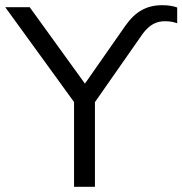

<svg xmlns="http://www.w3.org/2000/svg" viewBox="-33 -719 702 739"><path d="M252 0H332.4V-357.8L315.7 -302L515.7 -588.2C542.2 -624.5 569.6 -637.3 602 -637.3C621.6 -637.3 635.3 -634.3 649 -629.4V-690.2C632.4 -696.1 614.7 -699 591.2 -699C531.4 -699 488.2 -674.5 450 -620.6L284.3 -383.3H303.9L81.4 -691.2H-12.7L269.6 -302L252 -357.8Z"/></svg>

Font: LL Pando Sans
Style: Regular
Weight: 400
Designer: Joshua Smith
Foundry: Joshua Smith
Version: Version 1.000;Glyphs 3.2.1 (3258)